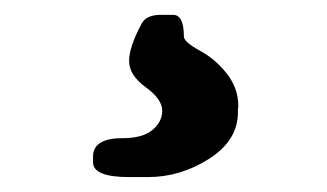

<svg xmlns="http://www.w3.org/2000/svg" viewBox="-20 -25 443 260"><path d="M197.8 -4.9H214.4Q229 -4.9 229 24.4Q229 31.7 250.5 43.5Q272 55.2 287.4 75Q302.7 94.7 302.7 118.7L302.2 123V127Q302.2 165 263.4 189.9Q224.6 214.8 180.2 214.8H154.8Q106 214.8 106 194.8V187Q106 162.1 146 162.1Q172.9 162.1 186.3 151.1Q199.7 140.1 199.7 124.8Q199.7 109.4 177.2 93Q154.8 76.7 154.8 57.6Q154.8 38.6 171.9 6.8Q178.2 -4.9 197.8 -4.9Z"/></svg>

Font: Averia Serif Libre
Style: Bold
Weight: 700
Version: Version 1.002